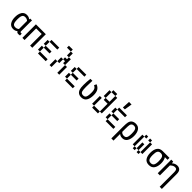

<svg xmlns="http://www.w3.org/2000/svg" viewBox="431 -2444 4388 4388"><g transform="rotate(45 2625.0 -250.5)"><path d="M301.8 -63.5 297.9 -78.1V-358.4L301.8 -374L310.5 -437.5H370.1L368.2 -375V-82Q368.2 -70.3 374.5 -63.5Q380.9 -56.6 394.5 -56.6Q403.3 -56.6 417 -58.6L419.9 0Q395.5 5.9 370.1 5.9Q335.9 5.9 318.8 -12.2Q301.8 -30.3 301.8 -63.5ZM350.6 -308.6 322.3 -295.9Q310.5 -341.8 281.7 -362.3Q252.9 -382.8 210 -382.8Q174.8 -382.8 154.3 -367.7Q133.8 -352.5 124.5 -316.9Q115.2 -281.2 115.2 -218.8Q115.2 -155.3 124.5 -120.1Q133.8 -85 154.3 -69.8Q174.8 -54.7 210 -54.7Q253.9 -54.7 282.7 -75.2Q311.5 -95.7 322.3 -142.6L351.6 -129.9Q339.8 -62.5 303.2 -27.3Q266.6 7.8 202.1 7.8Q121.1 7.8 80.1 -54.7Q39.1 -117.2 39.1 -218.8Q39.1 -285.2 56.6 -335.9Q74.2 -386.7 110.4 -416Q146.5 -445.3 201.2 -445.3Q265.6 -445.3 302.2 -410.2Q338.9 -375 350.6 -308.6Z M746.1 0V-375H566.4V0H496.1V-437.5H816.4V0Z M1187.5 -62.5V0H1125V-62.5ZM1125 -62.5V0H1062.5V-62.5ZM1062.5 -62.5V0H1000V-62.5ZM1000 -125V-62.5H937.5V-125ZM1000 -187.5V-125H937.5V-187.5ZM1000 -312.5V-250H937.5V-312.5ZM1000 -375V-312.5H937.5V-375ZM1062.5 -437.5V-375H1000V-437.5ZM1125 -437.5V-375H1062.5V-437.5ZM1187.5 -437.5V-375H1125V-437.5ZM1062.5 -250V-187.5H1000V-250ZM1125 -250V-187.5H1062.5V-250ZM1187.5 -250V-187.5H1125V-250ZM1250 -437.5V-375H1187.5V-437.5ZM1250 -62.5V0H1187.5V-62.5Z M1437.5 -62.5V0H1375V-62.5ZM1437.5 -125V-62.5H1375V-125ZM1437.5 -187.5V-125H1375V-187.5ZM1500 -312.5V-250H1437.5V-312.5ZM1687.5 -125V-62.5H1625V-125ZM1687.5 -187.5V-125H1625V-187.5ZM1687.5 -250V-187.5H1625V-250ZM1625 -312.5V-250H1562.5V-312.5ZM1625 -375V-312.5H1562.5V-375ZM1437.5 -625V-562.5H1375V-625ZM1625 -437.5V-375H1562.5V-437.5ZM1562.5 -562.5V-500H1500V-562.5ZM1500 -625V-562.5H1437.5V-625ZM1562.5 -500V-437.5H1500V-500ZM1562.5 -375V-312.5H1500V-375ZM1500 -250V-187.5H1437.5V-250ZM1687.5 -62.5V0H1625V-62.5Z M2062.5 -62.5V0H2000V-62.5ZM2000 -62.5V0H1937.5V-62.5ZM1937.5 -62.5V0H1875V-62.5ZM1875 -125V-62.5H1812.5V-125ZM1875 -187.5V-125H1812.5V-187.5ZM1875 -312.5V-250H1812.5V-312.5ZM1875 -375V-312.5H1812.5V-375ZM1937.5 -437.5V-375H1875V-437.5ZM2000 -437.5V-375H1937.5V-437.5ZM2062.5 -437.5V-375H2000V-437.5ZM1937.5 -250V-187.5H1875V-250ZM2000 -250V-187.5H1937.5V-250ZM2062.5 -250V-187.5H2000V-250ZM2125 -437.5V-375H2062.5V-437.5ZM2125 -62.5V0H2062.5V-62.5Z M2316.4 -254.9V-229.5Q2316.4 -148.4 2327.1 -107.4Q2340.8 -50.8 2406.2 -50.8Q2441.4 -50.8 2460.9 -66.9Q2480.5 -83 2489.7 -120.6Q2499 -158.2 2499 -226.6Q2499 -282.2 2490.2 -313.5Q2481.4 -344.7 2465.3 -361.3Q2449.2 -377.9 2418.9 -393.6L2445.3 -449.2Q2509.8 -423.8 2542.5 -373.5Q2575.2 -323.2 2575.2 -226.6Q2575.2 -113.3 2534.2 -50.8Q2493.2 11.7 2406.2 11.7Q2295.9 11.7 2259.8 -89.8Q2244.1 -132.8 2244.1 -227.5Q2244.1 -331.1 2257.8 -437.5H2321.3Q2316.4 -335.9 2316.4 -254.9Z M2875 -62.5V0H2812.5V-62.5ZM2937.5 -62.5V0H2875V-62.5ZM3000 -125V-62.5H2937.5V-125ZM3000 -187.5V-125H2937.5V-187.5ZM3000 -250V-187.5H2937.5V-250ZM3000 -312.5V-250H2937.5V-312.5ZM3000 -375V-312.5H2937.5V-375ZM3000 -437.5V-375H2937.5V-437.5ZM2937.5 -625V-562.5H2875V-625ZM2875 -625V-562.5H2812.5V-625ZM3000 -562.5V-500H2937.5V-562.5ZM3000 -500V-437.5H2937.5V-500ZM2750 -312.5V-250H2687.5V-312.5ZM2750 -125V-62.5H2687.5V-125ZM2750 -187.5V-125H2687.5V-187.5ZM2812.5 -62.5V0H2750V-62.5ZM2750 -250V-187.5H2687.5V-250ZM2812.5 -500V-437.5H2750V-500ZM2812.5 -562.5V-500H2750V-562.5ZM2812.5 -437.5V-375H2750V-437.5ZM2875 -375V-312.5H2812.5V-375ZM2937.5 -375V-312.5H2875V-375Z M3375 -62.5V0H3312.5V-62.5ZM3312.5 -62.5V0H3250V-62.5ZM3250 -62.5V0H3187.5V-62.5ZM3187.5 -125V-62.5H3125V-125ZM3187.5 -187.5V-125H3125V-187.5ZM3187.5 -312.5V-250H3125V-312.5ZM3187.5 -375V-312.5H3125V-375ZM3250 -437.5V-375H3187.5V-437.5ZM3312.5 -437.5V-375H3250V-437.5ZM3375 -437.5V-375H3312.5V-437.5ZM3250 -250V-187.5H3187.5V-250ZM3312.5 -250V-187.5H3250V-250ZM3375 -250V-187.5H3312.5V-250ZM3437.5 -437.5V-375H3375V-437.5ZM3437.5 -62.5V0H3375V-62.5ZM3336.9 -687.5 3307.6 -500H3245.1L3254.9 -687.5Z M3569.3 -337.9Q3583 -395.5 3623 -421.4Q3663.1 -447.3 3718.8 -447.3Q3804.7 -447.3 3846.2 -384.3Q3887.7 -321.3 3887.7 -218.8Q3887.7 -117.2 3847.7 -54.7Q3807.6 7.8 3727.5 7.8Q3646.5 7.8 3609.9 -50.8Q3573.2 -109.4 3573.2 -218.8H3601.6Q3601.6 -129.9 3631.8 -92.3Q3662.1 -54.7 3718.8 -54.7Q3752.9 -54.7 3772.9 -69.8Q3793 -85 3802.2 -120.6Q3811.5 -156.2 3811.5 -218.8Q3811.5 -282.2 3802.2 -317.9Q3793 -353.5 3772.9 -369.1Q3752.9 -384.8 3718.8 -384.8Q3654.3 -384.8 3637.7 -326.2Q3628.9 -293 3628.9 -187.5V187.5H3558.6V-187.5Q3558.6 -293 3569.3 -337.9Z M4062.5 -125V-62.5H4000V-125ZM4062.5 -187.5V-125H4000V-187.5ZM4062.5 -250V-187.5H4000V-250ZM4062.5 -312.5V-250H4000V-312.5ZM4125 -62.5V0H4062.5V-62.5ZM4187.5 -125V-62.5H4125V-125ZM4187.5 -187.5V-125H4125V-187.5ZM4187.5 -250V-187.5H4125V-250ZM4312.5 -312.5V-250H4250V-312.5ZM4312.5 -250V-187.5H4250V-250ZM4312.5 -187.5V-125H4250V-187.5ZM4250 -62.5V0H4187.5V-62.5ZM4312.5 -125V-62.5H4250V-125ZM4250 -437.5V-375H4187.5V-437.5ZM4125 -437.5V-375H4062.5V-437.5ZM4312.5 -375V-312.5H4250V-375ZM4062.5 -375V-312.5H4000V-375Z M4812.5 -437.5V-375H4673.8L4593.8 -437.5ZM4419.9 -212.9Q4419.9 -314.5 4461.4 -376Q4502.9 -437.5 4593.8 -437.5Q4684.6 -437.5 4726.1 -376Q4767.6 -314.5 4767.6 -212.9Q4767.6 -111.3 4725.1 -49.3Q4682.6 12.7 4593.8 12.7Q4502.9 12.7 4461.4 -48.8Q4419.9 -110.4 4419.9 -212.9ZM4693.4 -212.9Q4693.4 -301.8 4670.4 -338.4Q4647.5 -375 4593.8 -375Q4540 -375 4517.1 -338.4Q4494.1 -301.8 4494.1 -212.9Q4494.1 -151.4 4504.4 -116.2Q4514.6 -81.1 4536.1 -65.4Q4557.6 -49.8 4593.8 -49.8Q4647.5 -49.8 4670.4 -86.4Q4693.4 -123 4693.4 -212.9Z M4869.1 -437.5H4933.6L4941.4 -375V0H4871.1V-374ZM5053.7 -378.9Q5020.5 -378.9 4987.8 -358.9Q4955.1 -338.9 4926.8 -306.6L4891.6 -336.9Q4918.9 -379.9 4967.3 -410.6Q5015.6 -441.4 5067.4 -441.4Q5123 -441.4 5157.2 -407.2Q5191.4 -373 5191.4 -290V187.5H5121.1V-282.2Q5121.1 -334 5106.4 -356.4Q5091.8 -378.9 5053.7 -378.9Z"/></g></svg>

Font: Sudo Var
Style: Regular
Weight: 400
Monospace: yes
Designer: Jens Kutilek
Foundry: Jens Kutilek
Version: Version 0.065;FEAKit 1.0